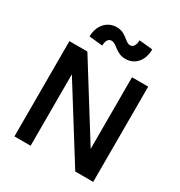

<svg xmlns="http://www.w3.org/2000/svg" viewBox="-211 -1075 1148 1222"><g transform="rotate(30 363.5 -464.0)"><path d="M74 0H193V-525L521 0H653V-700H534V-174L206 -700H74ZM438 -780C513 -780 557 -841 557 -918L458 -928C458 -896 446 -870 421 -870C383 -870 363 -928 292 -928C217 -928 170 -865 170 -790L269 -780C269 -811 280 -837 306 -837C344 -837 367 -780 438 -780Z"/></g></svg>

Font: Uncut Sans Semibold
Style: Regular
Weight: 600
Designer: Kasper Nordkvist
Foundry: UNCUT.wtf
Version: Version 1.304;Glyphs 3.2 (3246)